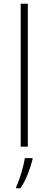

<svg xmlns="http://www.w3.org/2000/svg" viewBox="-20 -780 257 1021"><path d="M128 0H90V-760H128ZM153 68Q144 104 128 145Q112 186 89 221H66V214Q74 198 83.5 170.5Q93 143 101 112.5Q109 82 112 61H153Z"/></svg>

Font: Noto Sans Khmer UI ExtraLight
Style: Regular
Weight: 200
Designer: Danh Hong and the Monotype Design Team
Foundry: Monotype Imaging Inc.
Version: Version 2.002; ttfautohint (v1.8.4.7-5d5b)